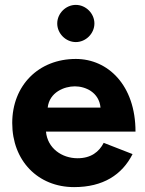

<svg xmlns="http://www.w3.org/2000/svg" viewBox="-20 -753 594 785"><path d="M283 12C401 12 479 -38 522 -123L404 -169C385 -132 352 -106 297 -106C233 -106 174 -147 168 -215H534C534 -405 421 -512 290 -512C138 -512 30 -404 30 -250C30 -96 135 12 283 12ZM290 -581C331 -581 366 -616 366 -657C366 -698 331 -733 290 -733C249 -733 214 -698 214 -657C214 -616 249 -581 290 -581ZM175 -313C182 -376 243 -400 286 -400C329 -400 385 -376 391 -313Z"/></svg>

Font: HB Figtree Prototype
Style: Bold
Weight: 700
Designer: Alfredo Marco Pradil
Foundry: Hanken Design Co.®
Version: Version 1.002;Glyphs 3.2 (3228)